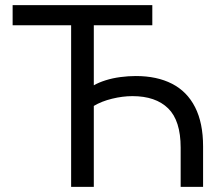

<svg xmlns="http://www.w3.org/2000/svg" viewBox="-20 -725 866 745"><path d="M256 0V-627H29V-705H571V-627H344V-394Q363 -405 390 -413.5Q417 -422 447.5 -426Q478 -430 507 -430Q589 -430 647.5 -400Q706 -370 737 -309Q768 -248 768 -157V0H681V-152Q681 -257 632.5 -304.5Q584 -352 494 -352Q456 -352 415 -342Q374 -332 344 -314V0Z"/></svg>

Font: Nunito Sans 7pt SemiCondensed
Style: Regular
Weight: 400
Width: 4
Designer: Vernon Adams
Foundry: Vernon Adams
Version: Version 3.101;gftools[0.9.27]